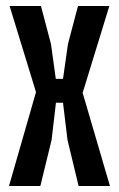

<svg xmlns="http://www.w3.org/2000/svg" viewBox="-20 -620 396 640"><path d="M10 0 100 -313 12 -600H116.5L150 -473L166 -357H190L206.5 -473L240 -600H344.5L255.5 -310.5L346.5 0H242L205 -153.5L190 -277.5H166.5L152 -153.5L114.5 0Z"/></svg>

Font: Big Shoulders Display Thin
Style: Bold
Weight: 700
Version: Version 2.002